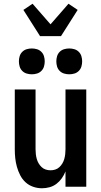

<svg xmlns="http://www.w3.org/2000/svg" viewBox="-20 -998 540 1026"><path d="M204 8Q180 8 157 0Q134 -8 116.5 -24Q99 -40 88 -61.5Q77 -83 70.5 -106Q64 -129 61.5 -152.5Q59 -176 59 -200V-520H170V-200Q170 -187 171.5 -174Q173 -161 176.5 -148.5Q180 -136 186.5 -125Q193 -114 202.5 -105Q212 -96 224.5 -92Q237 -88 250 -88Q263 -88 275.5 -92Q288 -96 297.5 -105Q307 -114 313.5 -125Q320 -136 323.5 -148.5Q327 -161 328.5 -174Q330 -187 330 -200V-520H441V0H330V-82Q322 -62 310 -45Q298 -28 281.5 -15.5Q265 -3 245 2.5Q225 8 204 8ZM350 -601Q336 -601 322.5 -605Q309 -609 299 -619Q289 -629 285 -642.5Q281 -656 281 -670Q281 -684 285 -697.5Q289 -711 299 -721Q309 -731 322.5 -735Q336 -739 350 -739Q364 -739 377.5 -735Q391 -731 401 -721Q411 -711 415 -697.5Q419 -684 419 -670Q419 -656 415 -642.5Q411 -629 401 -619Q391 -609 377.5 -605Q364 -601 350 -601ZM150 -601Q136 -601 122.5 -605Q109 -609 99 -619Q89 -629 85 -642.5Q81 -656 81 -670Q81 -684 85 -697.5Q89 -711 99 -721Q109 -731 122.5 -735Q136 -739 150 -739Q164 -739 177.5 -735Q191 -731 201 -721Q211 -711 215 -697.5Q219 -684 219 -670Q219 -656 215 -642.5Q211 -629 201 -619Q191 -609 177.5 -605Q164 -601 150 -601ZM194 -805 105 -945 154 -978 250 -868 346 -978 395 -945 306 -805Z"/></svg>

Font: Iosevka Custom
Style: Bold
Weight: 700
Monospace: yes
Designer: Belleve Invis
Foundry: Belleve Invis
Version: Version 30.3.3; ttfautohint (v1.8.3)